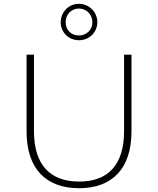

<svg xmlns="http://www.w3.org/2000/svg" viewBox="-20 -988 833 1012"><path d="M396 -801C354 -801 326 -831 326 -871C326 -911 355 -943 396 -943C437 -943 467 -910 467 -871C467 -832 438 -801 396 -801ZM397 4C568 4 673 -96 673 -295V-700H634V-297C634 -117 548 -31 397 -31C246 -31 159 -117 159 -297V-700H120V-295C120 -96 225 4 397 4ZM396 -776C452 -776 493 -819 493 -871C493 -923 451 -968 396 -968C341 -968 300 -923 300 -871C300 -819 340 -776 396 -776Z"/></svg>

Font: Montserrat-Alt1 ExtLt
Style: Regular
Weight: 200
Designer: Differentunic
Foundry: Differentunic
Version: Version 7.222